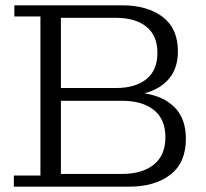

<svg xmlns="http://www.w3.org/2000/svg" viewBox="-20 -702 775 722"><path d="M32 0V-42H132V-640H34V-682H439Q534 -682 591.5 -638.5Q649 -595 649 -509Q649 -446 616 -406.5Q583 -367 523 -351Q596 -340 637.5 -297.5Q679 -255 679 -180Q679 -90 620.5 -45Q562 0 464 0ZM416 -635H209V-371H416Q489 -371 530.5 -404.5Q572 -438 572 -503Q572 -568 530.5 -601.5Q489 -635 416 -635ZM439 -323H209V-48H439Q515 -48 558.5 -83Q602 -118 602 -186Q602 -254 558.5 -288.5Q515 -323 439 -323Z"/></svg>

Font: Montagu Slab 16pt Light
Style: Regular
Weight: 300
Designer: Florian Karsten
Foundry: Florian Karsten
Version: Version 1.000; ttfautohint (v1.8.3)